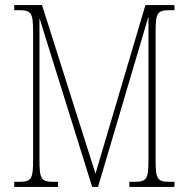

<svg xmlns="http://www.w3.org/2000/svg" viewBox="-20 -734 741 754"><path d="M36 0H208V-20H191C141 -20 135 -31 135 -108V-663L342 0H365L563 -669V-108C563 -31 557 -20 507 -20H488V0H665V-20H647C597 -20 591 -31 591 -108V-606C591 -683 597 -694 647 -694H665V-714H551L355 -52L145 -714H36V-694H54C104 -694 110 -683 110 -606V-108C110 -31 104 -20 54 -20H36Z"/></svg>

Font: Noto Serif Armenian ExtraCondensed Thin
Style: Regular
Weight: 100
Width: 2
Designer: Monotype Design Team
Foundry: Monotype Imaging Inc.
Version: Version 2.008